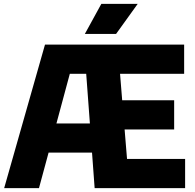

<svg xmlns="http://www.w3.org/2000/svg" viewBox="-20 -970 1006 990"><path d="M1.5 0 212 -740H929.5V-589.5H599L610 -453H878V-302.5H622.5L635 -150.5H934.5V0H468L454.5 -183H230.5L181 0ZM340 -589.5 271 -333.5H443.5L424.5 -589.5ZM417.5 -795 502.5 -950H690L578.5 -795Z"/></svg>

Font: Encode Sans SemiCondensed SemiCondensed ExtraBold
Style: Regular
Weight: 800
Width: 4
Designer: Multiple Designers
Foundry: Impallari Type
Version: Version 3.000; ttfautohint (v1.8.3) -l 8 -r 50 -G 200 -x 14 